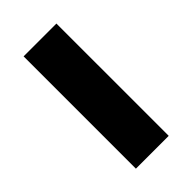

<svg xmlns="http://www.w3.org/2000/svg" viewBox="-168 -565 618 618"><g transform="rotate(-45 141.5 -255.5)"><path d="M66.9 0V-511.2H216.3V0Z"/></g></svg>

Font: Akatab Black
Style: Regular
Weight: 900
Designer: SIL Global
Foundry: SIL Global
Version: Version 4.000